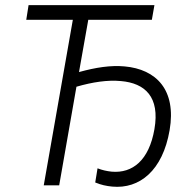

<svg xmlns="http://www.w3.org/2000/svg" viewBox="-20 -720 746 746"><path d="M416 5C522 15 612 -57 639 -214C666 -371 587 -451 464 -462C410 -467 352 -458 287 -440L323 -643H570L580 -700H91L82 -643H263L150 0H210L277 -383C339 -401 398 -410 450 -405C543 -397 602 -344 580 -218C559 -97 495 -46 414 -53C395 -55 377 -59 359 -66L350 -11C371 -2 394 3 416 5Z"/></svg>

Font: Fixel Display Light
Style: Italic
Weight: 300
Italic angle: -10°
Designer: AlfaBravo + MacPaw
Foundry: Kyrylo Tkachov, Marchela Mozhyna, Serhii Makarenko, Maria Weinstein, Zakhar Kryvoshyya
Version: Version 1.210;Glyphs 3.2 (3217)